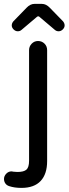

<svg xmlns="http://www.w3.org/2000/svg" viewBox="-65 -709 345 965"><path d="M-5.9 -581.1Q-5.9 -591.8 2 -601.6L68.4 -669.9Q86.9 -689.5 108.4 -689.5H145.5Q167 -689.5 185.5 -669.9L252 -601.6Q259.8 -591.8 259.8 -581.1Q259.8 -570.3 250.5 -561Q241.2 -551.8 229.5 -551.8Q218.8 -551.8 210.9 -558.6L134.8 -623Q131.8 -627 127 -627Q123 -627 119.1 -623L43 -558.6Q35.2 -551.8 24.4 -551.8Q12.7 -551.8 3.4 -561Q-5.9 -570.3 -5.9 -581.1ZM-18.6 226.6Q-31.2 222.7 -38.1 212.9Q-44.9 203.1 -44.9 190.4Q-44.9 175.8 -33.7 164.1Q-22.5 152.3 -6.8 152.3L4.9 154.3H7.8Q13.7 155.3 22.5 155.3Q54.7 155.3 67.9 143.6Q81.1 131.8 81.1 98.6V-457Q81.1 -475.6 94.2 -489.3Q107.4 -502.9 126 -502.9Q145.5 -502.9 158.7 -489.7Q171.9 -476.6 171.9 -457V100.6Q171.9 166 139.2 200.7Q106.4 235.4 43 235.4Q7.8 235.4 -18.6 226.6Z"/></svg>

Font: KTXP_ComRound
Style: Medium
Weight: 500
Version: Version 1.01;May 16, 2022;FontCreator 13.0.0.2683 64-bit